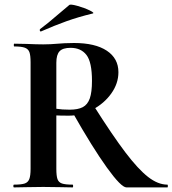

<svg xmlns="http://www.w3.org/2000/svg" viewBox="-20 -815 750 835"><path d="M295 -327 387 -356Q470 -225 525.5 -152Q581 -79 624 -45.5Q667 -12 708 -12Q710 -12 710 -6Q710 0 708 0H530Q507 0 445 -86Q383 -172 295 -327ZM495 -501Q495 -452 464 -408.5Q433 -365 383 -338.5Q333 -312 280 -312Q241 -312 225 -313V-81Q225 -50 230 -36Q235 -22 249.5 -17Q264 -12 296 -12Q298 -12 298 -6Q298 0 296 0Q263 0 244 -1L168 -2L95 -1Q75 0 41 0Q38 0 38 -6Q38 -12 41 -12Q73 -12 87.5 -17Q102 -22 107.5 -36.5Q113 -51 113 -81V-544Q113 -574 108 -588Q103 -602 88 -607.5Q73 -613 42 -613Q40 -613 40 -619Q40 -625 42 -625L95 -624Q141 -622 168 -622Q198 -622 232 -625Q243 -626 260.5 -627Q278 -628 302 -628Q394 -628 444.5 -594.5Q495 -561 495 -501ZM287 -607Q253 -607 239 -592Q225 -577 225 -542V-342Q249 -338 283 -338Q319 -338 340 -349Q361 -360 370.5 -387Q380 -414 380 -463Q380 -545 356 -576Q332 -607 287 -607ZM158 -678Q154 -678 153 -682.5Q152 -687 155 -689Q184 -710 236 -755Q266 -781 281 -793Q286 -798 316.5 -789.5Q347 -781 370.5 -769.5Q394 -758 382 -756Q320 -741 268.5 -722.5Q217 -704 160 -679Z"/></svg>

Font: Cormorant SC
Style: Bold
Weight: 700
Designer: Christian Thalmann (Catharsis Fonts)
Foundry: Catharsis Fonts
Version: Version 4.000